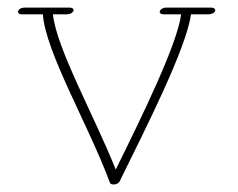

<svg xmlns="http://www.w3.org/2000/svg" viewBox="-20 -475 624 503"><path d="M27.3 -443.8C27.3 -439.9 31.2 -437.5 37.1 -437.5H92.3C99.1 -338.4 212.9 -145.5 268.1 3.9C269 6.8 272.9 8.3 277.8 8.3C284.7 8.3 290.5 4.9 293 1C364.3 -144 467.3 -346.7 480.5 -437.5H527.3C534.2 -437.5 543.9 -441.9 543.9 -448.2C543.9 -452.1 539.6 -455.1 533.7 -455.1H414.6C407.7 -455.1 400.9 -451.2 398.9 -446.3C397 -441.4 401.4 -437.5 408.2 -437.5H454.6C444.3 -358.9 354 -174.3 283.2 -30.8C226.1 -173.8 127.9 -348.1 118.7 -437.5H156.2C163.1 -437.5 170.4 -441.4 172.4 -446.3C174.3 -451.2 169.4 -455.1 162.6 -455.1H43.5C36.6 -455.1 27.3 -450.7 27.3 -443.8Z"/></svg>

Font: WireWyrm
Style: Light
Weight: 200
Version: Version 001.000